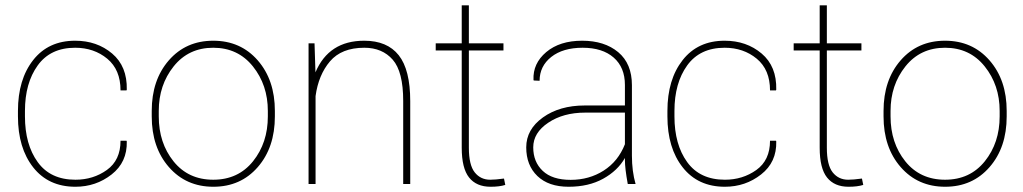

<svg xmlns="http://www.w3.org/2000/svg" viewBox="-20 -691 3843 721"><path d="M263.2 -16.1Q330.1 -16.1 381.3 -52.7Q432.6 -89.4 432.6 -162.6H455.1L456.1 -159.7Q458 -82 399.2 -35.9Q340.3 10.3 263.2 10.3Q162.1 10.3 104.7 -62.5Q47.4 -135.3 47.4 -253.9V-274.4Q47.4 -392.6 104.5 -465.3Q161.6 -538.1 262.2 -538.1Q344.2 -538.1 401.1 -490Q458 -441.9 456.1 -354.5L455.1 -351.6H432.6Q432.6 -429.2 382.8 -470.5Q333 -511.7 262.2 -511.7Q169.4 -511.7 121.6 -445.3Q73.7 -378.9 73.7 -274.4V-253.9Q73.7 -148.4 121.6 -82.3Q169.4 -16.1 263.2 -16.1Z M576.2 -253.9Q576.2 -154.3 631.6 -85.2Q687 -16.1 780.8 -16.1Q874.5 -16.1 930.2 -85.4Q985.8 -154.8 985.8 -253.9V-274.4Q985.8 -371.6 929.7 -441.7Q873.5 -511.7 780.8 -511.7Q688 -511.7 632.1 -441.7Q576.2 -371.6 576.2 -274.4ZM549.8 -274.4Q549.8 -390.6 614 -464.4Q678.2 -538.1 780.8 -538.1Q883.3 -538.1 947.8 -464.4Q1012.2 -390.6 1012.2 -274.4V-253.9Q1012.2 -137.2 948 -63.5Q883.8 10.3 781.2 10.3Q678.7 10.3 614.3 -63.5Q549.8 -137.2 549.8 -253.9Z M1347.7 -538.1Q1434.1 -538.1 1477.3 -483.6Q1520.5 -429.2 1520.5 -311V0H1494.1V-312Q1494.1 -421.9 1454.8 -466.8Q1415.5 -511.7 1348.1 -511.7Q1262.7 -511.7 1219.2 -460.7Q1175.8 -409.7 1165 -330.1V0H1138.7V-528.3H1161.1L1164.6 -419.4Q1214.8 -538.1 1347.7 -538.1Z M1822.3 10.3Q1769 10.3 1741.5 -24.4Q1713.9 -59.1 1713.9 -136.2V-501.5H1616.2V-528.3H1713.9V-670.9H1740.7V-528.3H1870.6V-501.5H1740.7V-136.2Q1740.7 -71.3 1762.7 -43.7Q1784.7 -16.1 1820.8 -16.1Q1839.8 -16.1 1872.6 -20.5L1877.4 3.4Q1856 10.3 1822.3 10.3Z M2326.7 -149.4V-268.1H2177.2Q2095.2 -268.1 2038.8 -230.2Q1982.4 -192.4 1982.4 -137.7Q1982.4 -83 2018.1 -49.3Q2053.7 -15.6 2123 -15.6Q2192.4 -15.6 2246.8 -50.3Q2301.3 -85 2326.7 -149.4ZM2326.7 -89.4V-97.7Q2299.3 -49.8 2244.9 -19.8Q2190.4 10.3 2115.2 10.3Q2040 10.3 1998 -30Q1956.1 -70.3 1956.1 -137.7Q1956.1 -205.1 2018.8 -250Q2081.5 -294.9 2175.8 -294.9H2326.7V-372.1Q2326.7 -438 2284.4 -474.9Q2242.2 -511.7 2168 -511.7Q2093.8 -511.7 2050 -477.1Q2006.3 -442.4 2006.3 -387.7L1984.4 -388.7L1983.4 -391.1Q1980.5 -452.6 2031.2 -495.4Q2082 -538.1 2166 -538.1Q2250 -538.1 2301.5 -495.1Q2353 -452.1 2353 -371.1V-106.4Q2353 -48.3 2366.7 0H2337.4Q2326.7 -58.6 2326.7 -89.4Z M2702.1 -16.1Q2769 -16.1 2820.3 -52.7Q2871.6 -89.4 2871.6 -162.6H2894L2895 -159.7Q2897 -82 2838.1 -35.9Q2779.3 10.3 2702.1 10.3Q2601.1 10.3 2543.7 -62.5Q2486.3 -135.3 2486.3 -253.9V-274.4Q2486.3 -392.6 2543.5 -465.3Q2600.6 -538.1 2701.2 -538.1Q2783.2 -538.1 2840.1 -490Q2897 -441.9 2895 -354.5L2894 -351.6H2871.6Q2871.6 -429.2 2821.8 -470.5Q2772 -511.7 2701.2 -511.7Q2608.4 -511.7 2560.5 -445.3Q2512.7 -378.9 2512.7 -274.4V-253.9Q2512.7 -148.4 2560.5 -82.3Q2608.4 -16.1 2702.1 -16.1Z M3166.5 10.3Q3113.3 10.3 3085.7 -24.4Q3058.1 -59.1 3058.1 -136.2V-501.5H2960.4V-528.3H3058.1V-670.9H3085V-528.3H3214.8V-501.5H3085V-136.2Q3085 -71.3 3106.9 -43.7Q3128.9 -16.1 3165 -16.1Q3184.1 -16.1 3216.8 -20.5L3221.7 3.4Q3200.2 10.3 3166.5 10.3Z M3324.2 -253.9Q3324.2 -154.3 3379.6 -85.2Q3435.1 -16.1 3528.8 -16.1Q3622.6 -16.1 3678.2 -85.4Q3733.9 -154.8 3733.9 -253.9V-274.4Q3733.9 -371.6 3677.7 -441.7Q3621.6 -511.7 3528.8 -511.7Q3436 -511.7 3380.1 -441.7Q3324.2 -371.6 3324.2 -274.4ZM3297.9 -274.4Q3297.9 -390.6 3362.1 -464.4Q3426.3 -538.1 3528.8 -538.1Q3631.3 -538.1 3695.8 -464.4Q3760.3 -390.6 3760.3 -274.4V-253.9Q3760.3 -137.2 3696 -63.5Q3631.8 10.3 3529.3 10.3Q3426.8 10.3 3362.3 -63.5Q3297.9 -137.2 3297.9 -253.9Z"/></svg>

Font: Roboto-Thin
Style: Regular
Weight: 250
Designer: Google
Version: Version 1.100141; 2013; ttfautohint (v0.94.14-c901) -l 8 -r 